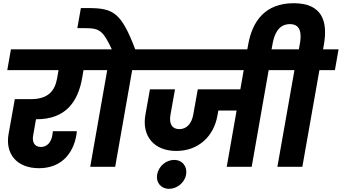

<svg xmlns="http://www.w3.org/2000/svg" viewBox="-20 -1051 2154 1210"><path d="M226.1 9C358 9 440.2 -74.1 461.7 -201.3C462.2 -205.8 463.2 -213.9 464.2 -224H313.5L309.5 -196.2C301.7 -154.5 276.6 -124.9 238.3 -124.9C195.6 -124.9 180.8 -157.4 189.5 -200.4L220 -374.8L129.9 -299.5H211C394.1 -299.5 470.7 -409.9 497.2 -556.3L509.9 -631H352.6L339.8 -556.3C325.1 -476 281.5 -426.2 174.2 -426.2H73.4L34.3 -208.1C11.8 -85.6 81.5 9 226.1 9ZM590.6 -609.2 614 -740H48.9L25.9 -609.2Z M705.9 0 813 -609.2H910.7L933.6 -740H580.9L557.5 -609.2H655.7L548.6 0ZM833.9 -735.5C744.5 -972.3 694.9 -999.2 539.5 -1000.2H489.7L467.3 -873.5H519.7C608.3 -873.5 630.5 -856.9 686.8 -735.5Z M1090.4 -99.8C1231.1 -99.3 1328.1 -192.7 1350.6 -324.2L1380.1 -488.1H1226.4L1197.9 -328.3C1187.6 -271.6 1156.3 -237.2 1110.2 -237.2C1064.1 -237.2 1044 -271.6 1054.4 -328.3L1082.9 -488.1H925L896.6 -329.3C871.9 -192.6 951.5 -99.8 1090.4 -99.8ZM1485.5 -354.2 1509.4 -488.1H1299.6L1275.7 -354.2ZM1566.2 0 1678.8 -641.2H1521.5L1408.9 0ZM1770.5 -609.2 1793.9 -740H899.9L876.9 -609.2ZM1045.4 139C1096.6 139 1143.8 99.4 1152.9 49.2C1161.6 -2.6 1128.6 -43.2 1077.3 -43.2C1026.1 -43.2 978.9 -2.6 970.3 49.2C961.6 99.4 994.6 139 1045.4 139Z M1685.3 -705.4 1698.3 -777.8C1708.2 -828.6 1730.8 -899 1807.4 -899C1880.9 -899 1879 -828.6 1870.2 -777.8L1857.1 -705.4H2009.8L2021.3 -770.2C2047 -917.2 2010.2 -1030.8 1830.3 -1030.8C1653.9 -1030.8 1570.7 -920.8 1544.1 -770.2L1532.5 -705.4ZM1885.4 0 1993 -609.2H2090.7L2113.6 -740H1760.4L1737.5 -609.2H1835.7L1728.1 0Z"/></svg>

Font: Poppins Devanagari Thin
Style: Italic
Weight: 100
Italic angle: -10°
Designer: Ninad Kale (Devanagari), Jonny Pinhorn (Latin)
Foundry: Indian Type Foundry
Version: 4.005